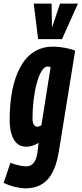

<svg xmlns="http://www.w3.org/2000/svg" viewBox="-44 -809 446 1049"><path d="M-24 190.2 12.8 80.4Q31.8 88.2 57.4 94.1Q83 100 98.6 100Q113.8 100 126.4 92.8Q139 85.6 148.2 67.7Q157.4 49.8 161.2 19L167 -28.4Q155.2 -21.4 143.1 -16.4Q131 -11.4 119.9 -9.4Q108.8 -7.4 98.8 -7.4Q67.8 -7.4 47.9 -26.1Q28 -44.8 18.4 -77.7Q8.8 -110.6 8.8 -153.8Q8.8 -242.2 23.2 -315.3Q37.6 -388.4 66.7 -442.1Q95.8 -495.8 140.4 -524.9Q185 -554 245 -554Q261.8 -554 279.1 -552.3Q296.4 -550.6 313 -547.4Q329.6 -544.2 343.4 -540.3Q357.2 -536.4 366.6 -532L277.6 17.8Q260.4 123.8 215.8 171.9Q171.2 220 95 220Q72.2 220 40.1 212.7Q8 205.4 -24 190.2ZM232.6 -442.2Q228.2 -443.8 224.3 -444.7Q220.4 -445.6 216.6 -445.6Q198.2 -445.6 183 -420.4Q167.8 -395.2 156.7 -353.9Q145.6 -312.6 139.6 -262.2Q133.6 -211.8 133.6 -161.4Q133.6 -140.6 140.5 -128.7Q147.4 -116.8 159.4 -116.8Q162.8 -116.8 167 -117.9Q171.2 -119 175.3 -121Q179.4 -123 182.2 -125.2ZM381.9 -789.3 294.7 -595.3H164.4L140.3 -789.3H237.9L240.1 -658.2L284 -789.3Z"/></svg>

Font: Georama
Style: Italic
Weight: 400
Width: 2
Italic angle: -9°
Designer: Jean-Baptiste Levee
Foundry: Production Type
Version: Version 1.000